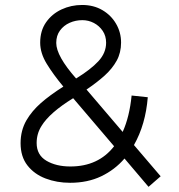

<svg xmlns="http://www.w3.org/2000/svg" viewBox="-20 -718 712 765"><path d="M571.8 26.4 476.1 -86.4Q437.5 -41.5 383.3 -15.6Q329.1 10.3 259.3 10.3Q206.5 10.3 161.6 -6.8Q116.7 -23.9 89.4 -58.8Q62 -93.8 62 -147.5Q62 -198.2 85.4 -238.8Q107.4 -276.4 143.1 -307.6Q178.7 -338.9 232.4 -373Q192.4 -420.9 166.3 -463.6Q140.1 -506.3 140.1 -547.9Q140.1 -595.7 163.6 -629.2Q187 -662.6 225.1 -680.4Q263.2 -698.2 307.1 -698.2Q353 -698.2 387.9 -677.7Q422.9 -657.2 442.6 -623Q462.4 -588.9 462.4 -548.3Q462.4 -508.3 445.1 -476.6Q427.7 -444.8 397 -417Q366.2 -389.2 324.7 -361.3L468.8 -192.4Q496.1 -252.9 504.4 -337.4L568.8 -330.6Q560.1 -221.7 513.7 -140.1L620.1 -15.6ZM283.2 -405.3Q341.3 -440.9 372.1 -474.1Q402.8 -507.3 402.8 -547.9Q402.8 -574.7 389.2 -595Q375.5 -615.2 354 -626.5Q332.5 -637.7 308.1 -637.7Q281.2 -637.7 257.6 -627.2Q233.9 -616.7 219 -596.4Q204.1 -576.2 204.1 -546.9Q204.1 -495.1 283.2 -405.3ZM260.3 -54.7Q372.1 -54.7 434.6 -135.3L271.5 -326.7Q177.7 -269 145.5 -216.3Q126 -185.5 126 -148.4Q126 -100.6 164.8 -77.6Q203.6 -54.7 260.3 -54.7Z"/></svg>

Font: Acari Sans
Style: Regular
Weight: 400
Designer: Alfredo Marco Pradil and Stefan Peev
Foundry: Hanken Design Co.
Version: Version 1.045;February 4, 2021;FontCreator 13.0.0.2655 64-bi